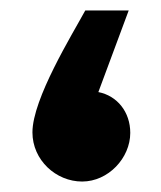

<svg xmlns="http://www.w3.org/2000/svg" viewBox="-20 -347 307 367"><path d="M137 0C187 0 229 -45 229 -93C229 -133 204 -164 168 -171L226 -327H143C118 -281 42 -158 42 -94C42 -41 87 0 137 0Z"/></svg>

Font: Noto Sans Arabic UI XCn XBd
Style: Regular
Weight: 800
Width: 2
Designer: Monotype Design Team, Nadine Chahine and Nizar Qandah
Foundry: Monotype Imaging Inc.
Version: Version 2.010